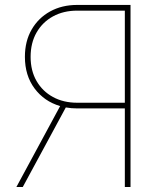

<svg xmlns="http://www.w3.org/2000/svg" viewBox="-20 -747 655 767"><path d="M501.4 0V-727.3H288.4Q227.3 -727.3 180.2 -701.3Q133.2 -675.4 106.4 -628.9Q79.5 -582.4 79.5 -519.9Q79.5 -445.3 118.1 -393.6Q156.6 -342 220.2 -323.2L45.5 0H71L242.9 -317.8Q264.9 -313.9 288.4 -313.9H478.7V0ZM478.7 -336.6H288.4Q233.7 -336.6 191.8 -359.4Q149.9 -382.1 126.1 -423.3Q102.3 -464.5 102.3 -519.9Q102.3 -575.6 126.1 -617.2Q149.9 -658.7 191.8 -681.6Q233.7 -704.5 288.4 -704.5H478.7Z"/></svg>

Font: Inter UI Thin
Style: Regular
Weight: 100
Designer: Rasmus Andersson
Foundry: rsms
Version: 3.2;8d6f07862